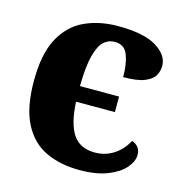

<svg xmlns="http://www.w3.org/2000/svg" viewBox="-88 -626 679 716"><g transform="rotate(15 251.5 -268.0)"><path d="M281 10Q206 10 150 -16.5Q94 -43 62.5 -104Q31 -165 31 -268Q31 -372 64 -433Q97 -494 154 -520Q211 -546 282 -546Q383 -546 431 -516Q479 -486 479 -445Q479 -424 468.5 -406.5Q458 -389 430 -378Q402 -367 349 -367Q349 -418 336 -452Q323 -486 285 -486Q261 -486 243 -469.5Q225 -453 214 -411Q203 -369 202 -293H353V-233H203Q207 -150 234 -109Q261 -68 319 -68Q359 -68 391 -88.5Q423 -109 443 -146Q476 -134 476 -100Q476 -76 454.5 -50.5Q433 -25 389.5 -7.5Q346 10 281 10Z"/></g></svg>

Font: Noto Serif SemiCondensed ExtraBold
Style: Regular
Weight: 800
Width: 4
Designer: Monotype Design Team
Foundry: Monotype Imaging Inc.
Version: Version 2.015